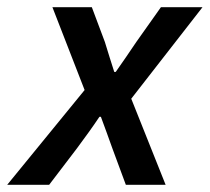

<svg xmlns="http://www.w3.org/2000/svg" viewBox="-62 -511 580 531"><path d="M-42 0 172 -262 83 -491H192L228 -395Q235 -373 241 -353Q247 -333 254 -312H258Q272 -332 286.5 -353Q301 -374 315 -395L383 -491H498L301 -238L396 0H286L249 -100Q241 -122 233 -144.5Q225 -167 217 -188H213Q199 -167 183.5 -145.5Q168 -124 151 -101L74 0Z"/></svg>

Font: TypoPRO Source Sans Pro
Style: Italic
Weight: 600
Italic angle: -11°
Designer: Paul D. Hunt
Foundry: Adobe Systems Incorporated
Version: Version 1.075;PS 2.000;hotconv 1.0.86;makeotf.lib2.5.63406